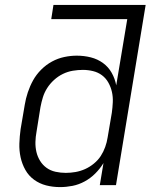

<svg xmlns="http://www.w3.org/2000/svg" viewBox="-20 -755 640 783"><path d="M225 8Q195 8 168 1Q141 -6 119 -22Q97 -38 83.5 -62Q70 -86 64 -113.5Q58 -141 59 -170Q60 -199 64 -228L81 -328Q85 -353 93.5 -378.5Q102 -404 115 -427.5Q128 -451 148 -471Q168 -491 192 -504Q216 -517 242 -522.5Q268 -528 293 -528Q323 -528 350.5 -521Q378 -514 400 -498Q422 -482 435.5 -458Q449 -434 454 -407L499 -677H189L198 -735H574L453 0H387L402 -90Q388 -67 368.5 -47.5Q349 -28 325 -15Q301 -2 275.5 3Q250 8 225 8ZM248 -50Q268 -50 288 -53.5Q308 -57 327 -65.5Q346 -74 363 -88Q380 -102 391 -119Q402 -136 409 -155.5Q416 -175 419 -195L436 -295Q439 -316 440 -338Q441 -360 436.5 -380Q432 -400 422 -418Q412 -436 396 -448Q380 -460 359.5 -465Q339 -470 318 -470Q298 -470 277 -466.5Q256 -463 236.5 -453.5Q217 -444 200.5 -429Q184 -414 172.5 -396Q161 -378 155 -358.5Q149 -339 145 -318L129 -218Q125 -197 124.5 -176Q124 -155 128.5 -135.5Q133 -116 143.5 -99Q154 -82 170 -70.5Q186 -59 206.5 -54.5Q227 -50 248 -50Z"/></svg>

Font: Iosevka Aile Light
Style: Italic
Weight: 300
Italic angle: -9°
Designer: Belleve Invis
Foundry: Belleve Invis
Version: Version 31.1.0; ttfautohint (v1.8.4)